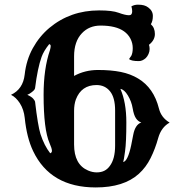

<svg xmlns="http://www.w3.org/2000/svg" viewBox="-20 -802 757 834"><path d="M635.3 -696.8Q652.8 -681.2 652.8 -654.3Q652.8 -627.4 627 -607.4Q629.9 -600.1 629.9 -589.1Q629.9 -578.1 625.2 -567.6Q620.6 -557.1 613.3 -549.8Q598.6 -536.6 583 -536.6Q550.3 -536.6 540.5 -545.4Q542 -548.8 544.9 -552Q547.9 -555.2 550.3 -559.6Q556.6 -571.8 556.6 -593Q556.6 -614.3 546.9 -633.5Q537.1 -652.8 518.6 -666Q483.4 -690.9 417 -690.9Q367.2 -690.9 335.9 -657.7Q301.8 -622.1 301.8 -557.1V-472.2Q349.1 -498 405.8 -498Q462.4 -498 504.6 -489.5Q546.9 -481 580.1 -460.9Q647.9 -420.4 670.4 -330.6Q680.2 -291 716.8 -269.5Q680.2 -249 667.2 -202.4Q654.3 -155.8 634.3 -115.5Q614.3 -75.2 583 -46.9Q517.6 12.2 396 12.2Q199.2 12.2 124 -145.5Q96.2 -203.6 87.4 -290Q83.5 -326.2 66.7 -352.8Q49.8 -379.4 27.8 -390.1Q80.1 -414.6 87.2 -478Q94.2 -541.5 122.6 -592.8Q150.9 -644 194.3 -680.7Q285.6 -756.8 410.6 -756.8Q467.8 -756.8 495.1 -746.6Q524.4 -735.8 540.5 -735.8Q554.2 -735.8 554.2 -752.9Q554.2 -762.7 550.8 -774.4Q563.5 -781.7 579.1 -781.7Q594.7 -781.7 605.2 -778.8Q615.7 -775.9 624 -769.5Q644 -754.9 644 -732.7Q644 -710.4 635.3 -696.8ZM198.2 -136.2Q205.6 -139.2 205.6 -146.5Q205.6 -157.2 195.3 -180.2Q169.4 -239.3 169.4 -390.1Q169.4 -503.4 196.8 -583.5Q200.2 -595.7 200.2 -602.1Q200.2 -608.4 193.8 -610.4Q169.9 -580.6 160.6 -554.7Q143.1 -505.9 132.3 -418.9Q131.3 -409.7 108.4 -395Q103 -391.6 98.6 -390.1Q117.2 -381.8 124.5 -373Q131.8 -364.3 132.3 -360.4Q144.5 -255.9 155.8 -219.7Q172.4 -168.9 198.2 -136.2ZM301.8 -174.3Q301.8 -87.4 362.3 -61.5Q381.3 -53.2 400.1 -53.2Q418.9 -53.2 432.9 -60.1Q446.8 -66.9 457 -81.1Q480 -111.8 480 -169.4V-322.3Q480 -377.9 458 -405.3Q436 -432.6 399.4 -432.6Q333.5 -432.6 309.6 -370.1Q301.8 -348.6 301.8 -320.3ZM502.9 -416Q528.8 -357.9 528.8 -270Q528.8 -185.1 523.2 -144.5Q517.6 -104 515.1 -98.1Q535.2 -102.1 549.8 -170.9Q554.2 -191.4 558.6 -215.8Q566.9 -260.7 593.8 -270Q579.6 -274.4 570.3 -288.6Q561 -302.7 556.2 -332Q551.3 -361.3 535.6 -387.2Q520 -413.1 502.9 -416Z"/></svg>

Font: Rye
Style: Regular
Weight: 400
Designer: Nicole Fally
Foundry: Nicole Fally
Version: Version 1.001